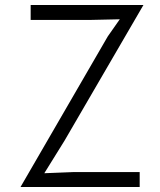

<svg xmlns="http://www.w3.org/2000/svg" viewBox="-20 -747 640 767"><path d="M62 0 410.5 -601.5 458.5 -670 346 -667.5H102.5V-727H553L238 -185.5L157 -55L270.5 -59.5H538V0Z"/></svg>

Font: Spline Sans Mono Light
Style: Regular
Weight: 300
Monospace: yes
Version: Version 1.004